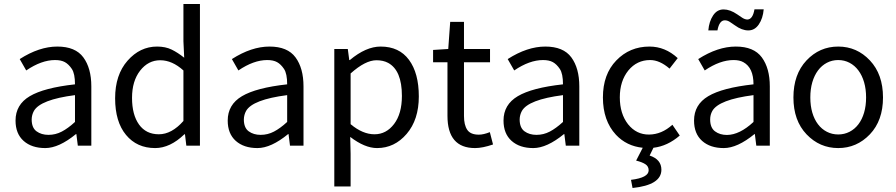

<svg xmlns="http://www.w3.org/2000/svg" viewBox="-20 -732 4504 965"><path d="M139.2 -131.8Q139.2 -89.8 163.6 -72Q188 -54.2 223.6 -54.2Q259.3 -54.2 290.5 -70.6Q321.8 -86.9 356.9 -119.1V-253.9Q182.6 -231.4 150.4 -174.3Q139.6 -154.8 139.2 -131.8ZM58.1 -126Q58.1 -206.1 129.6 -248.5Q201.2 -291 356.9 -308.1Q356.9 -361.8 341.1 -385.5Q325.2 -409.2 306.2 -419.7Q287.1 -430.2 256.8 -430.2Q188.5 -430.2 111.8 -377.9L79.1 -435.1Q177.2 -498 268.1 -498Q358.9 -498 398.9 -443.6Q439 -389.2 439 -297.9V0H371.1L363.8 -58.1H361.8Q275.9 12.2 207.5 12.2Q139.2 12.2 98.6 -23.9Q58.1 -60.1 58.1 -126Z M901.9 -377.9Q845.2 -429.2 785.2 -429.2Q725.1 -429.2 684.3 -377Q643.6 -324.7 643.6 -240Q643.6 -155.3 678.7 -106.2Q713.9 -57.1 778.3 -57.1Q842.8 -57.1 901.9 -124ZM769.5 -498Q811.5 -498 842.5 -482.9Q873.5 -467.8 905.8 -441.9L901.9 -524.9V-711.9H984.9V0H916.5L909.7 -57.1H906.7Q835 12.2 759.8 12.2Q668 12.2 613.3 -54Q558.6 -120.1 558.6 -238Q558.6 -356 621.1 -427Q683.6 -498 769.5 -498Z M1205.6 -131.8Q1205.6 -89.8 1230 -72Q1254.4 -54.2 1290 -54.2Q1325.7 -54.2 1356.9 -70.6Q1388.2 -86.9 1423.3 -119.1V-253.9Q1249 -231.4 1216.8 -174.3Q1206.1 -154.8 1205.6 -131.8ZM1124.5 -126Q1124.5 -206.1 1196 -248.5Q1267.6 -291 1423.3 -308.1Q1423.3 -361.8 1407.5 -385.5Q1391.6 -409.2 1372.6 -419.7Q1353.5 -430.2 1323.2 -430.2Q1254.9 -430.2 1178.2 -377.9L1145.5 -435.1Q1243.7 -498 1334.5 -498Q1425.3 -498 1465.3 -443.6Q1505.4 -389.2 1505.4 -297.9V0H1437.5L1430.2 -58.1H1428.2Q1342.3 12.2 1273.9 12.2Q1205.6 12.2 1165 -23.9Q1124.5 -60.1 1124.5 -126Z M2000 -250Q2000 -378.4 1930.7 -416Q1906.2 -429.2 1872.1 -429.2Q1816.4 -429.2 1742.2 -362.8V-107.9Q1802.7 -57.1 1862.1 -57.1Q1921.4 -57.1 1960.7 -108.9Q2000 -160.6 2000 -250ZM1742.2 205.1H1660.2V-485.8H1728L1735.4 -430.2H1738.3Q1819.3 -498 1893.1 -498Q1986.3 -498 2035.6 -431.2Q2085 -364.3 2085 -247.3Q2085 -130.4 2023.9 -59.1Q1962.9 12.2 1875 12.2Q1813.5 12.2 1740.2 -43.9L1742.2 41Z M2229 -149.9V-418.9H2156.7V-481L2232.9 -485.8L2242.7 -622.1H2312V-485.8H2442.9V-418.9H2312V-148.9Q2312 -104 2328.4 -79.6Q2344.7 -55.2 2386.7 -55.2Q2410.2 -55.2 2441.9 -67.9L2458 -5.9Q2405.3 12.2 2367.7 12.2Q2229 12.2 2229 -149.9Z M2591.8 -131.8Q2591.8 -89.8 2616.2 -72Q2640.6 -54.2 2676.3 -54.2Q2711.9 -54.2 2743.2 -70.6Q2774.4 -86.9 2809.6 -119.1V-253.9Q2635.3 -231.4 2603 -174.3Q2592.3 -154.8 2591.8 -131.8ZM2510.7 -126Q2510.7 -206.1 2582.3 -248.5Q2653.8 -291 2809.6 -308.1Q2809.6 -361.8 2793.7 -385.5Q2777.8 -409.2 2758.8 -419.7Q2739.7 -430.2 2709.5 -430.2Q2641.1 -430.2 2564.5 -377.9L2531.7 -435.1Q2629.9 -498 2720.7 -498Q2811.5 -498 2851.6 -443.6Q2891.6 -389.2 2891.6 -297.9V0H2823.7L2816.4 -58.1H2814.5Q2728.5 12.2 2660.2 12.2Q2591.8 12.2 2551.3 -23.9Q2510.7 -60.1 2510.7 -126Z M3240.2 124Q3240.2 104 3223.6 93.3Q3207 82.5 3177.2 75.2L3210.4 10.7Q3129.4 2.4 3075.7 -54.7Q3010.3 -125.5 3010.3 -242.2Q3010.3 -358.9 3077.6 -428.2Q3145 -498 3244.1 -498Q3323.2 -498 3386.2 -439.9L3345.2 -387.2Q3295.4 -430.2 3247.6 -430.2Q3181.2 -430.2 3138.2 -377.9Q3095.2 -324.7 3095.2 -242.7Q3095.2 -160.6 3136.7 -107.4Q3178.7 -55.2 3242.2 -55.7Q3305.7 -56.2 3359.4 -105L3396.5 -50.8Q3335 2.4 3264.2 10.7L3245.1 49.8Q3304.2 69.3 3304.2 121.1Q3304.2 197.8 3159.2 212.9L3151.4 171.9Q3240.2 161.1 3240.2 124Z M3549.3 -131.8Q3549.3 -89.8 3573.7 -71.8Q3598.1 -53.7 3633.8 -53.7Q3697.3 -54.2 3767.1 -119.1V-253.9Q3592.8 -231.4 3560.1 -174.3Q3549.3 -154.8 3549.3 -131.8ZM3468.3 -126Q3468.3 -206.1 3539.6 -248.5Q3610.8 -291 3767.1 -308.1Q3767.1 -391.6 3716.3 -419.4Q3697.3 -430.2 3667 -430.2Q3598.6 -430.2 3522 -377.9L3489.3 -435.1Q3587.4 -498 3678.2 -498Q3769 -498 3809.1 -443.4Q3849.1 -388.7 3849.1 -297.9V0H3781.2L3773.9 -58.1H3772Q3686 12.2 3617.7 12.2Q3549.3 12.2 3508.8 -23.9Q3468.3 -60.1 3468.3 -126ZM3623 -629.9Q3595.2 -629.9 3585.9 -579.1H3540Q3543.9 -624 3564 -654.3Q3584 -684.6 3616.7 -684.6Q3649.4 -684.6 3685.5 -659.7Q3699.2 -650.4 3710.9 -642.6Q3722.7 -634.8 3735.4 -633.8Q3763.2 -633.8 3772 -685.1H3818.4Q3814.5 -639.6 3793.9 -609.4Q3773.4 -579.1 3741.2 -579.1Q3708.5 -579.1 3673.8 -604.5Q3660.2 -614.3 3647.9 -622.1Q3635.7 -629.9 3623 -629.9Z M4062.7 -318.6Q4052.7 -284.2 4052.7 -242.2Q4052.7 -200.2 4062.7 -166Q4072.8 -131.8 4091.3 -107.4Q4109.9 -83 4136 -69.6Q4162.1 -56.2 4192.9 -56.2Q4223.6 -56.2 4249.8 -69.6Q4275.9 -83 4294.4 -107.4Q4313 -131.8 4323 -166Q4333 -200.2 4333 -242.2Q4333 -284.2 4323 -318.6Q4313 -353 4294.4 -377.9Q4275.9 -402.8 4249.8 -416.5Q4223.6 -430.2 4192.9 -430.2Q4162.1 -430.2 4136 -416.5Q4109.9 -402.8 4091.3 -377.9Q4072.8 -353 4062.7 -318.6ZM4033.4 -428.2Q4099.1 -498 4192.9 -498Q4286.6 -498 4352.3 -428.2Q4418 -358.4 4418 -242.2Q4418 -126 4352.1 -56.9Q4286.1 12.2 4192.9 12.2Q4099.6 12.2 4033.7 -56.9Q3967.8 -126 3967.8 -242.2Q3967.8 -358.4 4033.4 -428.2Z"/></svg>

Font: SourceSansPro-Regular
Style: Regular
Weight: 400
Designer: Paul D. Hunt
Foundry: Adobe Systems Incorporated
Version: Version 1.050;PS Version 1.000;hotconv 1.0.70;makeotf.lib2.5